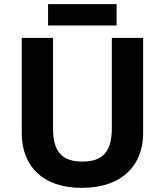

<svg xmlns="http://www.w3.org/2000/svg" viewBox="-20 -897 796 927"><path d="M543 -877H212V-774H543ZM671 -252V-714H520V-278C520 -167 478 -117 379 -117C284 -117 236 -159 236 -277V-714H85V-254C85 -95 186 10 375 10C574 10 671 -104 671 -252Z"/></svg>

Font: Noto Sans Bassa Vah
Style: Bold
Weight: 700
Designer: Monotype Design Team
Foundry: Monotype Imaging Inc.
Version: Version 2.002